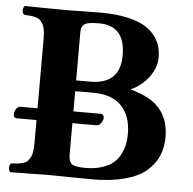

<svg xmlns="http://www.w3.org/2000/svg" viewBox="-49 -696 751 747"><g transform="rotate(5 327.0 -322.5)"><path d="M336.9 -209H242.2V-84Q242.2 -59.6 254.2 -49.8Q266.1 -40 308.1 -40Q345.7 -40 374.3 -49.8Q402.8 -59.6 418.9 -74.2Q435.1 -88.9 444.8 -109.6Q454.6 -130.4 457.8 -148.4Q460.9 -166.5 460.9 -187Q460.9 -254.4 424.1 -294.2Q387.2 -334 313 -334H242.2V-254.9H347.2Q361.8 -254.9 361.8 -240.2Q361.8 -230.5 354 -219.7Q346.2 -209 336.9 -209ZM242.2 -562V-376H297.9Q414.1 -376 414.1 -488.8Q414.1 -605 312 -605Q288.1 -605 273.7 -602.5Q259.3 -600.1 252.7 -594Q246.1 -587.9 244.1 -581.1Q242.2 -574.2 242.2 -562ZM172.9 -645Q186.5 -645 237.3 -646Q288.1 -647 314.9 -647Q373 -647 417.2 -637.2Q461.4 -627.4 486.8 -612.3Q512.2 -597.2 528.1 -575.7Q543.9 -554.2 549.1 -534.2Q554.2 -514.2 554.2 -491.2Q554.2 -453.1 526.6 -416Q499 -378.9 458 -360.8V-358.9Q536.1 -338.4 572 -295.9Q607.9 -253.4 607.9 -186Q607.9 -146 594 -113.3Q580.1 -80.6 549.8 -54Q519.5 -27.3 465.3 -12.7Q411.1 2 336.9 2Q304.2 2 247.3 1Q190.4 0 172.9 0L19 2Q11.7 -2.4 11.7 -15.1Q11.7 -27.8 19 -32.2Q35.6 -33.2 44.7 -34.2Q53.7 -35.2 64.9 -38.3Q76.2 -41.5 81.5 -47.1Q86.9 -52.7 92.5 -62.5Q98.1 -72.3 100.1 -86.9Q102.1 -101.6 102.1 -122.1V-209H24.9Q12.2 -209 12.2 -225.1Q12.2 -234.9 19.3 -244.9Q26.4 -254.9 35.2 -254.9H102.1V-522.9Q102.1 -543.5 100.1 -558.1Q98.1 -572.8 92.5 -582.5Q86.9 -592.3 81.5 -597.9Q76.2 -603.5 64.9 -606.7Q53.7 -609.9 44.7 -610.8Q35.6 -611.8 19 -612.8Q11.7 -617.2 11.7 -629.9Q11.7 -642.6 19 -647Q132.8 -645 172.9 -645Z"/></g></svg>

Font: Common Serif
Style: Bold
Weight: 700
Designer: Philipp H. Poll, Khaled Hosny
Foundry: Stefan Peev, Context Ltd.
Version: Version 1.026